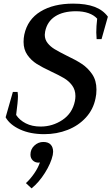

<svg xmlns="http://www.w3.org/2000/svg" viewBox="-20 -730 615 1059"><path d="M11 -83 51 -223H77Q79 -209 79 -199Q79 -171 69 -96Q88 -67 122.5 -49.5Q157 -32 204 -32Q270 -32 324.5 -68.5Q379 -105 393 -172Q396 -187 396 -200Q396 -234 378 -258.5Q360 -283 333 -299Q306 -315 261 -336Q212 -359 182 -378Q152 -397 131 -427Q110 -457 110 -499Q110 -520 114 -539Q132 -623 203.5 -666.5Q275 -710 383 -710Q454 -710 501 -692.5Q548 -675 575 -638L540 -514H513Q511 -536 511 -551Q511 -585 516 -627Q498 -647 468 -657.5Q438 -668 399 -668Q328 -668 284 -639.5Q240 -611 229 -556Q227 -544 227 -538Q227 -512 242.5 -492.5Q258 -473 281 -459Q304 -445 346 -424Q399 -399 432 -377Q465 -355 488.5 -320.5Q512 -286 512 -236Q512 -209 507 -188Q495 -127 454 -82Q413 -37 353 -13.5Q293 10 224 10Q147 10 90.5 -16Q34 -42 11 -83ZM123 280Q147 258 168.5 227Q190 196 200 166Q197 167 192 167Q173 167 160.5 154.5Q148 142 148 123Q148 93 169.5 73Q191 53 219 53Q246 53 259.5 67.5Q273 82 273 107Q273 113 271 125Q261 171 227.5 224Q194 277 154 309Z"/></svg>

Font: Trirong Medium
Style: Italic
Weight: 500
Italic angle: -12°
Designer: Katatrad Team
Foundry: CadsonDemak
Version: Version 1.001